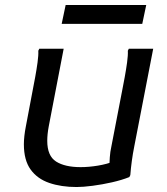

<svg xmlns="http://www.w3.org/2000/svg" viewBox="-20 -740 672 772"><path d="M76 -160Q76 -175 78 -193.5Q80 -212 84 -232L112 -380Q116 -400 121.5 -430Q127 -460 131 -489Q135 -518 134 -536L138 -544H236L176 -232Q173 -216 171.5 -201.5Q170 -187 170 -174Q170 -113 205.5 -90.5Q241 -68 304 -68Q337 -68 373.5 -74Q410 -80 440 -92L420 -68Q420 -85 421.5 -107.5Q423 -130 428 -152L472 -380Q476 -400 481.5 -430Q487 -460 491 -489Q495 -518 494 -536L498 -544H596L520 -152Q514 -122 510 -92.5Q506 -63 504 -36L500 -28Q470 -16 430.5 -7Q391 2 352.5 7Q314 12 288 12Q226 12 178 -4.5Q130 -21 103 -58.5Q76 -96 76 -160ZM244 -720H568L552 -644H228Z"/></svg>

Font: Kufam
Style: Italic
Weight: 400
Italic angle: -11°
Designer: Artur Schmal
Foundry: Original Type
Version: Version 1.301; ttfautohint (v1.8.3)